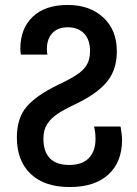

<svg xmlns="http://www.w3.org/2000/svg" viewBox="-20 -744 552 774"><path d="M48 -190Q48 -268 87.5 -314Q127 -360 214 -402Q263 -425 290 -443Q317 -461 330 -483Q343 -505 343 -538Q343 -584 319 -609Q295 -634 253 -634Q213 -634 191 -610.5Q169 -587 169 -546Q169 -536 171 -524H64Q62 -538 62 -547Q62 -629 112 -676.5Q162 -724 253 -724Q342 -724 396.5 -673.5Q451 -623 451 -537Q451 -464 412.5 -416Q374 -368 288 -326Q239 -303 212 -285Q185 -267 170 -243.5Q155 -220 155 -185Q155 -133 181 -106Q207 -79 259 -79Q311 -79 338 -106.5Q365 -134 365 -184Q365 -212 359 -234H466Q472 -200 472 -180Q472 -91 417 -40.5Q362 10 261 10Q159 10 103.5 -43Q48 -96 48 -190Z"/></svg>

Font: Noto Sans Georgian Medium Narrow
Style: Regular
Weight: 500
Width: 4
Designer: Monotype Design team
Foundry: Monotype Imaging Inc.
Version: Version 1.000